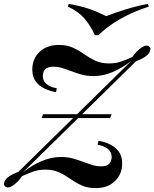

<svg xmlns="http://www.w3.org/2000/svg" viewBox="-53 -953 793 987"><path d="M161 -346 168 -366H521L513 -346ZM449 -209Q449 -209 451 -219Q453 -229 453 -229Q483 -225 511 -211.5Q539 -198 557 -174.5Q575 -151 575 -113Q575 -58 538 -22Q501 14 438 14Q397 14 366.5 0Q336 -14 308.5 -33.5Q281 -53 251 -67Q221 -81 181 -81Q147 -81 120.5 -72Q94 -63 61 -48Q39 -16 13 1Q-13 18 -27 5Q-39 -6 -25 -28Q-11 -50 42 -70L622 -640Q576 -604 527 -583Q478 -562 429 -562Q394 -562 367 -569.5Q340 -577 316.5 -586Q293 -595 269.5 -602.5Q246 -610 219 -610Q194 -610 180.5 -597.5Q167 -585 167 -561Q167 -538 185 -522Q203 -506 239 -499Q239 -499 237 -489Q235 -479 235 -479Q206 -484 177.5 -497Q149 -510 131 -534Q113 -558 113 -595Q113 -650 150 -686Q187 -722 250 -722Q291 -722 321.5 -708Q352 -694 379.5 -674.5Q407 -655 437 -641Q467 -627 507 -627Q541 -627 568 -636Q595 -645 627 -660Q650 -692 675 -709Q700 -726 715 -713Q727 -703 713 -680.5Q699 -658 646 -638L66 -68Q112 -104 161.5 -125Q211 -146 259 -146Q294 -146 321 -138.5Q348 -131 371.5 -122Q395 -113 418.5 -105.5Q442 -98 469 -98Q495 -98 508 -110.5Q521 -123 521 -147Q521 -170 503.5 -186Q486 -202 449 -209ZM493 -870Q536 -887 592.5 -904.5Q649 -922 707 -933L712 -919Q632 -894 563.5 -854.5Q495 -815 453 -772H435Q412 -822 381 -858Q350 -894 296 -919L300 -933Q348 -925 381 -915Q414 -905 440.5 -894Q467 -883 493 -870Z"/></svg>

Font: Playfair Display SemiBold
Style: Italic
Weight: 600
Italic angle: -14°
Designer: Claus Eggers Sørensen
Foundry: Claus Eggers Sørensen
Version: Version 1.203